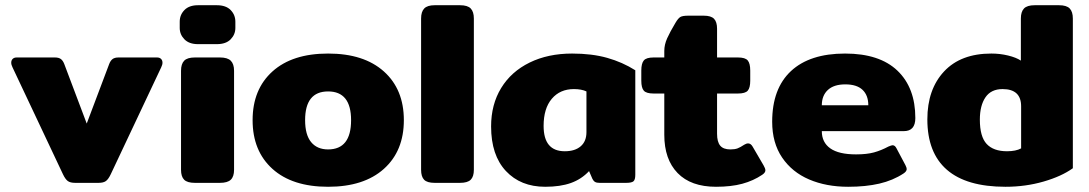

<svg xmlns="http://www.w3.org/2000/svg" viewBox="-20 -700 4170 735"><path d="M221 -33 28 -442Q23 -452 23 -460Q23 -469 28.5 -474.5Q34 -480 44 -480H190Q205 -480 213 -474Q221 -468 226 -455L312 -227L398 -455Q403 -468 411 -474Q419 -480 434 -480H581Q591 -480 596.5 -474.5Q602 -469 602 -460Q602 -452 597 -442L404 -33Q395 -14 385.5 -7Q376 0 357 0H268Q249 0 239.5 -7Q230 -14 221 -33Z M668 -593V-617Q668 -643 686 -661.5Q704 -680 738 -680H810Q845 -680 863 -661.5Q881 -643 881 -617V-593Q881 -568 863 -549.5Q845 -531 810 -531H738Q704 -531 686 -549.5Q668 -568 668 -593ZM673 -50V-429Q673 -455 685 -467.5Q697 -480 726 -480H822Q851 -480 863.5 -467.5Q876 -455 876 -429V-50Q876 -24 863.5 -12Q851 0 822 0H726Q697 0 685 -12Q673 -24 673 -50Z M947 -240Q947 -358 1023 -426.5Q1099 -495 1236 -495Q1373 -495 1449.5 -426.5Q1526 -358 1526 -240Q1526 -122 1449.5 -53.5Q1373 15 1236 15Q1099 15 1023 -53.5Q947 -122 947 -240ZM1324 -240Q1324 -350 1236 -350Q1148 -350 1148 -240Q1148 -184 1171 -156Q1194 -128 1236 -128Q1324 -128 1324 -240Z M1592 -50V-629Q1592 -655 1604 -667.5Q1616 -680 1644 -680H1741Q1770 -680 1782 -667.5Q1794 -655 1794 -629V-50Q1794 -24 1782 -12Q1770 0 1741 0H1644Q1615 0 1603.5 -12Q1592 -24 1592 -50Z M1860 -216Q1860 -300 1898.5 -363Q1937 -426 2007.5 -460.5Q2078 -495 2170 -495Q2246 -495 2304.5 -478.5Q2363 -462 2412 -431V-31Q2412 -12 2405 -6Q2398 0 2377 0H2275Q2264 0 2258 -3.5Q2252 -7 2248 -15L2235 -45Q2206 -14 2165.5 0.5Q2125 15 2067 15Q1973 15 1916.5 -45.5Q1860 -106 1860 -216ZM2225 -194V-350Q2206 -359 2177 -359Q2124 -359 2092.5 -322Q2061 -285 2061 -218Q2061 -121 2142 -121Q2181 -121 2203 -140Q2225 -159 2225 -194Z M2523 -184V-342H2482Q2454 -342 2444.5 -353Q2435 -364 2435 -391V-430Q2435 -457 2444.5 -468.5Q2454 -480 2482 -480H2523V-505Q2523 -529 2534 -553.5Q2545 -578 2566 -613Q2576 -630 2584.5 -635Q2593 -640 2615 -640H2674Q2702 -640 2713.5 -628Q2725 -616 2725 -590V-480H2805Q2833 -480 2842.5 -468.5Q2852 -457 2852 -430V-391Q2852 -364 2842.5 -353Q2833 -342 2805 -342H2725V-188Q2725 -157 2737 -142.5Q2749 -128 2776 -128Q2793 -128 2803.5 -132Q2814 -136 2829 -146Q2837 -151 2844 -151Q2854 -151 2861 -139L2903 -67Q2910 -55 2910 -48Q2910 -39 2898 -31Q2864 -8 2821.5 3.5Q2779 15 2721 15Q2625 15 2574 -37.5Q2523 -90 2523 -184Z M2936 -234Q2936 -361 3008 -428Q3080 -495 3215 -495Q3347 -495 3415.5 -429.5Q3484 -364 3484 -248Q3484 -198 3440 -198H3126Q3126 -155 3158.5 -132Q3191 -109 3257 -109Q3298 -109 3325.5 -116.5Q3353 -124 3381 -139Q3393 -144 3397 -144Q3406 -144 3412 -132L3446 -68Q3451 -58 3451 -53Q3451 -44 3439 -36Q3398 -9 3346 3Q3294 15 3227 15Q3143 15 3077.5 -13Q3012 -41 2974 -97Q2936 -153 2936 -234ZM3304 -297Q3304 -335 3282 -356Q3260 -377 3216 -377Q3172 -377 3149 -355.5Q3126 -334 3126 -297Z M3530 -243Q3530 -358 3594 -426.5Q3658 -495 3775 -495Q3808 -495 3839 -487.5Q3870 -480 3888 -468V-629Q3888 -655 3900 -667.5Q3912 -680 3941 -680H4034Q4063 -680 4075 -667.5Q4087 -655 4087 -629V-56Q4044 -25 3975 -5Q3906 15 3829 15Q3680 15 3605 -50Q3530 -115 3530 -243ZM3889 -132V-293Q3889 -359 3818 -359Q3774 -359 3752.5 -327.5Q3731 -296 3731 -242Q3731 -177 3757 -149Q3783 -121 3835 -121Q3869 -121 3889 -132Z"/></svg>

Font: Mitr SemiBold
Style: Regular
Weight: 600
Designer: Thanarat Vachiruckul
Foundry: Cadson Demak
Version: Version 1.002